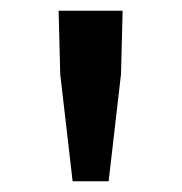

<svg xmlns="http://www.w3.org/2000/svg" viewBox="-20 -795 338 357"><path d="M115 -458H182L205 -657L208 -775H89L92 -657Z"/></svg>

Font: Source Han Sans KR Medium
Style: Regular
Weight: 500
Designer: Ryoko NISHIZUKA (kana & ideographs); Paul D. Hunt (Latin, Greek & Cyrillic); Wenlong ZHANG (bopomofo); Sandoll Communica
Foundry: Adobe Systems Incorporated
Version: Version 1.001;PS 1.001;hotconv 1.0.78;makeotf.lib2.5.61930